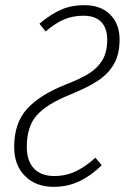

<svg xmlns="http://www.w3.org/2000/svg" viewBox="-20 -714 484 745"><path d="M444 -561Q444 -503 421.5 -464.5Q399 -426 358 -399.5Q317 -373 250 -346Q161 -310 122.5 -266.5Q84 -223 84 -145Q84 -89 112 -60Q140 -31 190 -31Q236 -31 274.5 -49.5Q313 -68 350 -102L375 -73Q333 -32 287.5 -10.5Q242 11 188 11Q119 11 77 -31Q35 -73 35 -144Q35 -236 84.5 -291Q134 -346 235 -386Q292 -408 325.5 -429Q359 -450 377.5 -481Q396 -512 396 -560Q396 -605 372.5 -629Q349 -653 304 -653Q263 -653 229.5 -639Q196 -625 157 -592L133 -622Q177 -659 217 -676.5Q257 -694 307 -694Q371 -694 407.5 -657.5Q444 -621 444 -561Z"/></svg>

Font: Fira Sans Extra Condensed ExtraLight
Style: Italic
Weight: 275
Width: 3
Italic angle: -8°
Designer: Carrois Corporate & Edenspiekermann AG
Foundry: Carrois Corporate GbR & Edenspiekermann AG
Version: Version 4.203